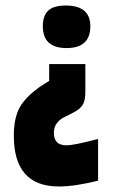

<svg xmlns="http://www.w3.org/2000/svg" viewBox="-20 -512 427 695"><path d="M30 -21Q30 -96 60 -137Q90 -178 148 -213L158 -219V-280H289V-179Q289 -148 279 -132Q269 -116 243.5 -103.5Q218 -91 207 -85Q196 -79 185.5 -65.5Q175 -52 175 -30.5Q175 -9 186 2.5Q197 14 222 14Q247 14 335 -9V142Q251 163 193 163Q30 163 30 -21ZM307 -417Q307 -338 221 -338Q135 -338 135 -417Q135 -455 154.5 -473.5Q174 -492 218 -492Q307 -492 307 -417Z"/></svg>

Font: Passion One
Style: Regular
Weight: 400
Designer: Alejandro Lo Celso
Foundry: Fontstage
Version: Version 1.002